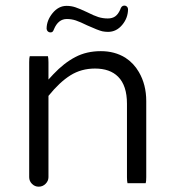

<svg xmlns="http://www.w3.org/2000/svg" viewBox="-20 -685 635 700"><path d="M88.4 -480Q86.4 -473.6 86.4 -458V-39.1Q86.4 -24.9 96.7 -14.6Q106.9 -4.4 121.1 -4.4Q135.7 -4.4 146.2 -14.9Q156.7 -25.4 156.7 -39.1V-335.4Q197.3 -385.7 236.8 -410.4Q276.4 -435.1 326.2 -435.1Q380.9 -435.1 410.6 -405.3Q442.9 -373 442.9 -306.6V-39.1Q442.9 -24.9 444.8 -17.1H511.2Q513.2 -23.4 513.2 -39.1V-316.4Q513.2 -376.5 486.3 -422.4Q467.8 -454.6 437 -474.6Q398.4 -498.5 347.7 -498.5Q295.4 -498.5 254.9 -477.1Q213.4 -455.6 174.3 -414.1L156.7 -395V-458Q156.7 -472.2 154.8 -480ZM172.4 -570.3Q174.8 -572.8 176.8 -578.6Q192.4 -615.7 223.6 -615.7Q240.7 -615.7 256.6 -610.4Q272.5 -605 298.3 -592.3Q338.4 -574.2 353.5 -570.8Q363.3 -568.8 374 -568.8Q404.3 -568.8 425.5 -594.2Q446.8 -619.6 446.8 -651.9Q446.3 -657.7 442.6 -661.1Q439 -664.6 433.3 -664.6Q427.7 -664.6 424.1 -660.9Q420.4 -657.2 418 -649.4Q410.6 -632.8 399.9 -625.2Q389.2 -617.7 373 -617.7Q355 -617.7 338.6 -622.8Q322.3 -627.9 296.4 -641.1Q270.5 -653.3 255.1 -658.4Q239.7 -663.6 222.7 -663.6Q193.4 -663.6 171.6 -637Q149.9 -610.4 149.9 -580.1Q150.4 -574.2 154.3 -570.6Q158.2 -566.9 162.8 -566.9Q167.5 -566.9 169.4 -567.9Q171.4 -568.8 172.4 -570.3Z"/></svg>

Font: YuPearl-ExtraLight
Style: ExtraLight
Weight: 200
Designer: Max Yao
Foundry: Max-Everyday
Version: Version 1.011; ttfautohint (v1.8.3)